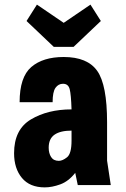

<svg xmlns="http://www.w3.org/2000/svg" viewBox="-20 -802 545 832"><path d="M65 -359H208Q208 -404 220.5 -421.5Q233 -439 253 -439Q276 -439 282 -415.5Q288 -392 290 -328Q187 -328 114 -284.5Q41 -241 41 -138Q41 -72 75 -31Q109 10 174 10Q205 10 241 -3Q277 -16 306 -53L317 0H460L444 -106V-272Q444 -434 401.5 -494.5Q359 -555 256 -555Q166 -555 115.5 -511.5Q65 -468 65 -359ZM290 -236V-193Q290 -136 270.5 -120.5Q251 -105 235 -105Q212 -105 201.5 -121.5Q191 -138 191 -162Q191 -201 216.5 -218.5Q242 -236 290 -236ZM299 -599 417 -711 372 -782 256 -703 140 -782 95 -711 213 -599Z"/></svg>

Font: Secuela Black
Style: Regular
Weight: 900
Designer: Fernando Haro
Foundry: deFharo
Version: Version 1.704